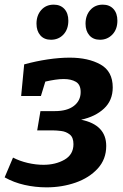

<svg xmlns="http://www.w3.org/2000/svg" viewBox="-28 -794 530 826"><path d="M172 12Q124 12 77.5 1.5Q31 -9 -8 -31L28 -116Q57 -101 91.5 -93Q126 -85 159 -85Q211 -85 249.5 -107Q288 -129 288 -174Q288 -203 272 -215.5Q256 -228 235 -230.5Q214 -233 201 -233H132L146 -316H208Q261 -316 290 -338.5Q319 -361 319 -398Q319 -430 298.5 -442Q278 -454 246 -454Q229 -454 209 -451Q189 -448 167 -443L148 -381H63L76 -517Q127 -531 177.5 -538.5Q228 -546 272 -546Q352 -546 404.5 -516.5Q457 -487 457 -418Q457 -362 419.5 -327Q382 -292 321 -279Q429 -257 429 -166Q429 -109 392.5 -69Q356 -29 297.5 -8.5Q239 12 172 12ZM191 -623Q162 -623 145.5 -642Q129 -661 129 -692Q129 -728 149.5 -751Q170 -774 203 -774Q232 -774 249 -755.5Q266 -737 266 -705Q266 -668 245 -645.5Q224 -623 191 -623ZM402 -623Q373 -623 356.5 -642Q340 -661 340 -692Q340 -728 360.5 -751Q381 -774 414 -774Q443 -774 460 -755.5Q477 -737 477 -705Q477 -668 455.5 -645.5Q434 -623 402 -623Z"/></svg>

Font: Bitter
Style: Bold Italic
Weight: 700
Italic angle: -9°
Designer: Sol Matas, and Bitter project Authors
Foundry: Sol Matas
Version: Version 2.001